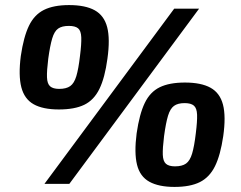

<svg xmlns="http://www.w3.org/2000/svg" viewBox="-20 -724 947 756"><path d="M764 -690 253 0H155L666 -690ZM251 -622Q224 -622 209 -611.5Q194 -601 185.5 -572.5Q177 -544 170 -493Q164 -445 165 -419.5Q166 -394 177.5 -384Q189 -374 213 -374Q241 -374 256.5 -385Q272 -396 280.5 -424Q289 -452 295 -504Q301 -551 300 -577Q299 -603 287.5 -612.5Q276 -622 251 -622ZM252 -704Q316 -704 353 -683.5Q390 -663 402 -617Q414 -571 403 -493Q393 -418 371.5 -374Q350 -330 312 -311.5Q274 -293 212 -293Q149 -293 112.5 -313.5Q76 -334 64 -380.5Q52 -427 62 -504Q73 -579 94 -622.5Q115 -666 153 -685Q191 -704 252 -704ZM707 -318Q680 -318 665 -307Q650 -296 641.5 -268Q633 -240 626 -188Q620 -140 621 -114.5Q622 -89 633.5 -79Q645 -69 669 -69Q697 -69 712.5 -80Q728 -91 736.5 -119.5Q745 -148 751 -199Q757 -247 756 -272.5Q755 -298 743.5 -308Q732 -318 707 -318ZM708 -399Q772 -399 809 -378.5Q846 -358 858 -312Q870 -266 859 -188Q848 -113 826.5 -69.5Q805 -26 767 -7Q729 12 667 12Q605 12 568 -8.5Q531 -29 519.5 -75.5Q508 -122 518 -199Q529 -275 550 -318.5Q571 -362 609 -380.5Q647 -399 708 -399Z"/></svg>

Font: Exo 2
Style: Bold Italic
Weight: 700
Italic angle: -8°
Designer: Natanael Gama
Foundry: Natanael Gama
Version: Version 2.010